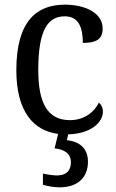

<svg xmlns="http://www.w3.org/2000/svg" viewBox="-20 -566 497 823"><path d="M235 237C311 237 357 197 357 127C357 73 325 41 267 35L272 10C374 7 421 -44 421 -87C421 -105 414 -118 404 -126C383 -84 340 -51 280 -51C184 -51 144 -124 144 -266C144 -445 189 -496 258 -496C319 -496 335 -445 335 -382C393 -382 420 -398 420 -444C420 -512 343 -546 258 -546C140 -546 50 -479 50 -265C50 -88 123 -6 229 8L214 70C254 74 284 91 284 130C284 167 262 186 225 186C209 186 186 183 164 178V226C186 233 216 237 235 237Z"/></svg>

Font: Noto Serif Devanagari SemiCondensed
Style: Regular
Weight: 400
Width: 4
Designer: Universal Thirst, Indian Type Foundry and the Monotype Design Team
Foundry: Monotype Imaging Inc.
Version: Version 2.004